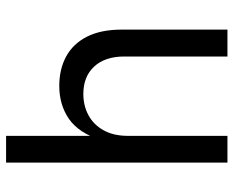

<svg xmlns="http://www.w3.org/2000/svg" viewBox="-88 -680 768 631"><g transform="rotate(-90 295.5 -364.0)"><path d="M165 -327.1V0H77.1V-727.5H165V-413.6H149.9Q174.8 -489.3 220.9 -521Q267.1 -552.7 329.1 -552.7Q384.3 -552.7 426 -530Q467.8 -507.3 491 -461.7Q514.2 -416 514.2 -346.7V0H425.8V-339.4Q425.8 -402.3 392.8 -438Q359.9 -473.6 302.7 -473.6Q263.7 -473.6 232.4 -456.5Q201.2 -439.5 183.1 -406.7Q165 -374 165 -327.1Z"/></g></svg>

Font: Inter Variable LoSnoCo
Style: Regular
Weight: 400
Designer: Rasmus Andersson
Foundry: rsms
Version: Version 4.000;git-a52131595; featfreeze: case,dlig,ss01,ss02